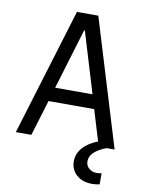

<svg xmlns="http://www.w3.org/2000/svg" viewBox="-97 -768 794 1042"><g transform="rotate(10 300.0 -247.5)"><path d="M113.4 0 173.2 -196.8H424.8L484.6 0H572.2L358.8 -700H241.2L27.8 0ZM196 -274.4 297 -608H301L402 -274.4ZM525 200V139.2Q518.2 141.2 511.4 141.7Q504.6 142.2 499.2 142.2Q472.8 142.2 455.4 127.2Q438 112.2 438 87.4Q438 61 460.4 39.2Q482.8 17.4 528 0L486.6 -31.8Q425.6 -9 395.3 24.8Q365 58.6 365 100.6Q365 146.8 397.9 175.9Q430.8 205 484.8 205Q496.6 205 506.6 203.5Q516.6 202 525 200Z"/></g></svg>

Font: CommitMonoV142 ExtLt
Style: Regular
Weight: 200
Monospace: yes
Designer: Eigil Nikolajsen
Foundry: Eigil Nikolajsen
Version: Version 1.142